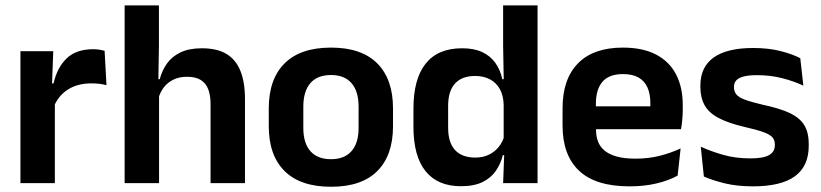

<svg xmlns="http://www.w3.org/2000/svg" viewBox="-20 -681 3054 714"><path d="M180.5 -285 148 -370.5H179Q192.5 -430 228 -464Q263.5 -498 326.5 -498Q339.5 -498 350 -496.2Q360.5 -494.5 369 -492L376 -364Q365 -367.5 350.5 -369.2Q336 -371 320 -371Q269 -371 233.2 -348.5Q197.5 -326 180.5 -285ZM56 0V-490.5H178L172.5 -340L184 -335.5V0Z M763 0V-294.5Q763 -325.5 754.8 -348Q746.5 -370.5 727.5 -383Q708.5 -395.5 675.5 -395.5Q646.5 -395.5 625 -385Q603.5 -374.5 589.8 -356.8Q576 -339 569.5 -316.5L543.5 -386.5H574Q582.5 -419 601 -445Q619.5 -471 651.5 -486.2Q683.5 -501.5 731 -501.5Q787.5 -501.5 822.5 -480.2Q857.5 -459 874.2 -417Q891 -375 891 -313V0ZM443.5 0V-661H571V-510L568.5 -357.5L571.5 -348V0Z M1211 13.5Q1097 13.5 1038.2 -45Q979.5 -103.5 979.5 -211.5V-278Q979.5 -386.5 1038.2 -445.2Q1097 -504 1211 -504Q1324.5 -504 1383 -445.2Q1441.5 -386.5 1441.5 -278V-211.5Q1441.5 -103.5 1383.2 -45Q1325 13.5 1211 13.5ZM1211 -89Q1261 -89 1287.2 -119Q1313.5 -149 1313.5 -205V-284.5Q1313.5 -341.5 1287.2 -371.8Q1261 -402 1211 -402Q1160.5 -402 1134.2 -371.8Q1108 -341.5 1108 -284.5V-205Q1108 -149 1134.2 -119Q1160.5 -89 1211 -89Z M1694 11.5Q1607.5 11.5 1562.5 -44.5Q1517.5 -100.5 1517.5 -209.5V-277Q1517.5 -387.5 1563 -444.5Q1608.5 -501.5 1698.5 -501.5Q1742.5 -501.5 1772.8 -487.5Q1803 -473.5 1821.8 -447.5Q1840.5 -421.5 1848 -386.5H1885.5L1853 -291.5Q1852 -326 1838.8 -349.8Q1825.5 -373.5 1802 -386Q1778.5 -398.5 1746.5 -398.5Q1698 -398.5 1672.2 -370.5Q1646.5 -342.5 1646.5 -287V-206Q1646.5 -151 1672.2 -123Q1698 -95 1747.5 -95Q1775.5 -95 1797.5 -105.5Q1819.5 -116 1834.2 -134.2Q1849 -152.5 1855.5 -175.5L1886 -104H1850Q1842 -72 1824 -45.8Q1806 -19.5 1774.5 -4Q1743 11.5 1694 11.5ZM1851 0 1855.5 -120 1853 -148.5V-349L1853.5 -369.5L1851 -510V-661H1979V0Z M2321 12Q2195 12 2133.5 -46Q2072 -104 2072 -214V-278Q2072 -387 2129.5 -445.5Q2187 -504 2296.5 -504Q2370.5 -504 2420 -478Q2469.5 -452 2494.2 -404.2Q2519 -356.5 2519 -290V-272.5Q2519 -254.5 2517.2 -235.8Q2515.5 -217 2512.5 -200.5H2396.5Q2398 -228 2398.2 -252.8Q2398.5 -277.5 2398.5 -297.5Q2398.5 -332 2387.5 -356.2Q2376.5 -380.5 2354 -393Q2331.5 -405.5 2296.5 -405.5Q2245 -405.5 2220.5 -377Q2196 -348.5 2196 -296V-250.5L2196.5 -236V-197.5Q2196.5 -174.5 2203.8 -155Q2211 -135.5 2228 -121.2Q2245 -107 2273.2 -99Q2301.5 -91 2344 -91Q2390 -91 2431.8 -101.2Q2473.5 -111.5 2511 -129L2500 -28Q2466.5 -9.5 2421.2 1.2Q2376 12 2321 12ZM2140 -200.5V-285.5H2486.5V-200.5Z M2780 12Q2721 12 2675.2 0.8Q2629.5 -10.5 2597.5 -24.5L2586 -135.5Q2624 -118 2669.8 -105Q2715.5 -92 2770.5 -92Q2818.5 -92 2840 -104.2Q2861.5 -116.5 2861.5 -141V-144Q2861.5 -160.5 2851.8 -171Q2842 -181.5 2817.5 -190.2Q2793 -199 2748.5 -209Q2687 -223.5 2651.2 -242.8Q2615.5 -262 2600 -290.2Q2584.5 -318.5 2584.5 -358V-362.5Q2584.5 -432 2634 -467.2Q2683.5 -502.5 2780.5 -502.5Q2838 -502.5 2882.2 -491.2Q2926.5 -480 2956 -464.5L2967.5 -362.5Q2932.5 -379 2889 -390.2Q2845.5 -401.5 2795.5 -401.5Q2763 -401.5 2744.2 -396.2Q2725.5 -391 2717.5 -381.5Q2709.5 -372 2709.5 -358.5V-356Q2709.5 -341 2718.2 -330Q2727 -319 2750.5 -310.2Q2774 -301.5 2816.5 -291.5Q2878.5 -278.5 2916 -261Q2953.5 -243.5 2970.5 -216.2Q2987.5 -189 2987.5 -145V-139Q2987.5 -63 2936 -25.5Q2884.5 12 2780 12Z"/></svg>

Font: Anek Tamil Medium SemiBold
Style: Regular
Weight: 600
Version: Version 1.003